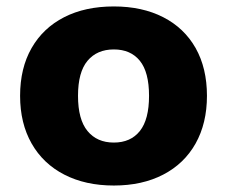

<svg xmlns="http://www.w3.org/2000/svg" viewBox="-20 -570 712 602"><path d="M43 -269.5Q43 -356.4 79.1 -419.4Q115.2 -482.4 181.2 -516.1Q247.1 -549.8 336.9 -549.8Q425.8 -549.8 491.7 -516.1Q557.6 -482.4 593.3 -419.4Q628.9 -356.4 628.9 -269.5Q628.9 -183.6 593.3 -120.1Q557.6 -56.6 491.7 -22.5Q425.8 11.7 336.9 11.7Q248 11.7 181.6 -22.5Q115.2 -56.6 79.1 -120.1Q43 -183.6 43 -269.5ZM336.9 -123Q389.6 -123 418.5 -159.2Q447.3 -195.3 447.3 -269.5Q447.3 -343.8 418.5 -379.4Q389.6 -415 336.9 -415Q284.2 -415 254.4 -379.4Q224.6 -343.8 224.6 -269.5Q224.6 -195.3 254.4 -159.2Q284.2 -123 336.9 -123Z"/></svg>

Font: Min Sans Black
Style: Regular
Weight: 900
Designer: Jinseong-Kim, NotoSansCJK, Nunito
Foundry: Jinseong-Kim
Version: Version 1.000